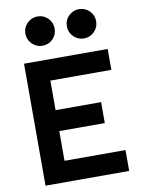

<svg xmlns="http://www.w3.org/2000/svg" viewBox="-100 -1008 787 1075"><g transform="rotate(-10 293.0 -470.5)"><path d="M69.8 0V-693.4H545.4V-574.7H198.7V-406.7H457.5V-287.6H198.7V-118.7H545.4V0ZM425.3 -774.4Q391.1 -774.4 366.7 -798.8Q342.3 -823.2 342.3 -857.9Q342.3 -892.6 366.7 -916.7Q391.1 -940.9 425.3 -940.9Q460 -940.9 484.4 -916.7Q508.8 -892.6 508.8 -857.9Q508.8 -823.2 484.4 -798.8Q460 -774.4 425.3 -774.4ZM189.9 -774.4Q155.3 -774.4 130.9 -798.8Q106.4 -823.2 106.4 -857.9Q106.4 -892.6 130.9 -916.7Q155.3 -940.9 189.9 -940.9Q224.6 -940.9 248.8 -916.7Q272.9 -892.6 272.9 -857.9Q272.9 -823.2 248.8 -798.8Q224.6 -774.4 189.9 -774.4Z"/></g></svg>

Font: Caskaydia Cove
Style: Bold
Weight: 700
Monospace: yes
Designer: Aaron Bell
Foundry: Saja Typeworks
Version: Version 4.300; ttfautohint (v1.8.3)